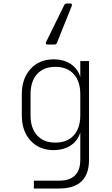

<svg xmlns="http://www.w3.org/2000/svg" viewBox="-20 -900 640 1100"><path d="M174 180V135H319Q440 135 440 15V-141Q426 -94 385.5 -67Q345 -40 287 -40Q205 -40 155 -94.5Q105 -149 105 -239V-360Q105 -450 155 -505Q205 -560 287 -560Q345 -560 385.5 -533Q426 -506 440 -459V-550H490V15Q490 180 319 180ZM297 -83Q365 -83 402.5 -124.5Q440 -166 440 -239V-360Q440 -434 402.5 -475.5Q365 -517 297 -517Q230 -517 192.5 -475.5Q155 -434 155 -360V-239Q155 -166 192.5 -124.5Q230 -83 297 -83ZM382 -880Q396 -880 391 -866L306 -654Q303 -645 292 -645H253Q238 -645 244 -659L348 -871Q353 -880 362 -880Z"/></svg>

Font: Pitagon Sans Mono Thin
Style: Regular
Weight: 100
Monospace: yes
Designer: Travis Tran
Foundry: Pitagon
Version: Version 1.001; ttfautohint (v1.8.4.7-5d5b);gftools[0.9.26]